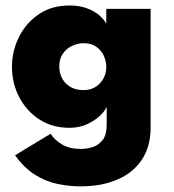

<svg xmlns="http://www.w3.org/2000/svg" viewBox="-20 -442 619 682"><path d="M266.5 220Q226.5 220 185 211.5Q143.5 203 104.8 179Q66 155 33.5 109.5L160 33Q174 56 201 71.5Q228 87 266.5 87Q287.5 87 308.8 80.5Q330 74 344.5 55.5Q359 37 359 0V-60.5H357.5Q353 -48 335.5 -31.2Q318 -14.5 290.2 -1.2Q262.5 12 226.5 12Q165.5 12 119.8 -17.8Q74 -47.5 48.2 -97Q22.5 -146.5 22.5 -205Q22.5 -260 47 -309.8Q71.5 -359.5 117.2 -391Q163 -422.5 226.5 -422.5Q262.5 -422.5 289 -412.5Q315.5 -402.5 332.5 -387.8Q349.5 -373 357.5 -358V-410.5H515V11Q515 79 483.5 125.8Q452 172.5 396 196.2Q340 220 266.5 220ZM277 -122Q312 -122 334.8 -146Q357.5 -170 357.5 -205Q357.5 -224.5 348.8 -243.8Q340 -263 322.2 -275.8Q304.5 -288.5 277 -288.5Q257 -288.5 237 -279.5Q217 -270.5 203.8 -252Q190.5 -233.5 190.5 -205Q190.5 -184 200 -165Q209.5 -146 228.8 -134Q248 -122 277 -122Z"/></svg>

Font: Lucymar Sans ExtraBold
Style: Regular
Weight: 800
Foundry: The League of Moveable Type (original font) / Main changes by Cristiano Sobral with portions from Mirco Monsees
Version: Version 2.001;August 30, 2020;FontCreator 13.0.0.2681 64-bit